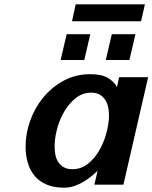

<svg xmlns="http://www.w3.org/2000/svg" viewBox="-20 -859 709 893"><path d="M99 -177Q99 -238 120.5 -298Q142 -358 181.5 -406Q221 -454 276.5 -484Q332 -514 400 -514Q453 -514 482 -496.5Q511 -479 524 -454L534 -500H669L554 0H419L434 -65Q421 -52 403.5 -38Q386 -24 366.5 -12.5Q347 -1 324.5 6.5Q302 14 278 14Q231 14 197 -0.5Q163 -15 141.5 -40.5Q120 -66 109.5 -101Q99 -136 99 -177ZM234 -178Q234 -159 237.5 -140Q241 -121 250.5 -106Q260 -91 276 -81.5Q292 -72 316 -72Q358 -72 390 -98Q422 -124 443.5 -162.5Q465 -201 476 -244.5Q487 -288 487 -322Q487 -342 483 -361Q479 -380 469 -395Q459 -410 443.5 -419Q428 -428 404 -428Q364 -428 332.5 -403Q301 -378 279 -340.5Q257 -303 245.5 -259.5Q234 -216 234 -178ZM472 -580 500 -700H610L582 -580ZM262 -580 290 -700H400L372 -580ZM315 -760 332 -839H654L636 -760Z"/></svg>

Font: Perun
Style: Bold Italic
Weight: 700
Italic angle: -12°
Foundry: Copyright (c) Stefan Peev, Context Ltd, 2016
Version: Version 1.027